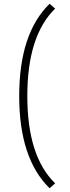

<svg xmlns="http://www.w3.org/2000/svg" viewBox="-20 -736 376 1030"><path d="M246.1 -715.8 275.9 -689.9Q126.5 -544.4 126.5 -220.7Q126.5 103 275.9 247.6L246.1 273.9Q83 114.7 83 -220.7Q83 -557.1 246.1 -715.8Z"/></svg>

Font: Estedad-FD ExtraLight
Style: Regular
Weight: 200
Designer: Amin Abedi
Version: Version 7.3